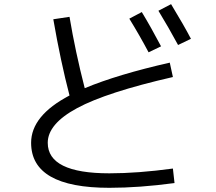

<svg xmlns="http://www.w3.org/2000/svg" viewBox="-20 -855 1040 925"><path d="M603 -765.1 663.1 -796.9Q708 -722.7 755.9 -631.8L695.8 -603Q652.8 -684.1 603 -765.1ZM743.2 -803.2 804.2 -835Q867.2 -731 899.9 -668L837.9 -638.2Q792 -723.1 743.2 -803.2ZM813 -483.9Q493.2 -410.6 351.6 -334.2Q210 -257.8 210 -167Q210 -20 506.8 -20Q644 -20 813 -43L820.8 26.9Q650.9 49.8 506.8 49.8Q129.9 49.8 129.9 -167Q129.9 -297.9 314.9 -395Q272 -559.1 236.8 -762.2L314.9 -773.9Q342.8 -606.9 388.2 -430.2Q546.4 -496.1 797.9 -553.2Z"/></svg>

Font: WebKoruri
Style: Regular
Weight: 400
Foundry: lindwurm / mohemohe
Version: Version 1.00